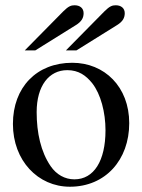

<svg xmlns="http://www.w3.org/2000/svg" viewBox="-20 -698 540 728"><path d="M230 -507H270L424 -603C445 -616 453 -630 453 -648C453 -667 439 -678 419 -678C406 -678 396 -675 376 -655ZM74 -507H114L268 -603C289 -616 297 -630 297 -648C297 -667 283 -678 263 -678C250 -678 240 -675 220 -655ZM470 -231C470 -369 376 -460 254 -460C119 -460 29 -367 29 -228C29 -89 124 10 245 10C380 10 470 -92 470 -231ZM380 -204C380 -88 336 -18 262 -18C226 -18 194 -36 172 -68C135 -122 119 -194 119 -273C119 -373 166 -432 235 -432C278 -432 306 -412 330 -382C362 -341 380 -272 380 -204Z"/></svg>

Font: XITS Math
Style: Regular
Weight: 400
Designer: MicroPress Inc., with final additions and corrections provided by Coen Hoffman, Elsevier (retired)
Version: Version 1.108